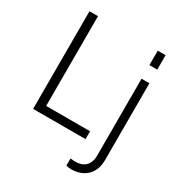

<svg xmlns="http://www.w3.org/2000/svg" viewBox="-218 -897 1193 1269"><g transform="rotate(30 378.5 -262.5)"><path d="M494 0V-60H159V-745H94V0ZM675 -635V-745H615V-635ZM512 220C605 220 675 162 675 56V-531H615V56C615 127 574 163 511 163C498 163 485 162 472 160V215C483 218 499 220 512 220Z"/></g></svg>

Font: Plus Jakarta Sans Light
Style: Regular
Weight: 300
Designer: Gumpita Rahayu
Foundry: Tokotype
Version: Version 2.071;gftools[0.9.30]